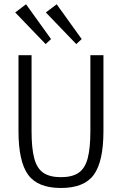

<svg xmlns="http://www.w3.org/2000/svg" viewBox="-20 -891 583 918"><path d="M271.5 7.8Q160.2 7.8 114.3 -55.7Q68.4 -119.1 68.4 -264.6V-627H130.9V-263.7Q130.9 -182.1 143.8 -133.8Q156.7 -85.4 187.5 -64.7Q218.3 -43.9 271.5 -43.9Q324.7 -43.9 355.5 -64.7Q386.2 -85.4 399.2 -133.8Q412.1 -182.1 412.1 -263.7V-627H474.6V-264.6Q474.6 -119.1 428.7 -55.7Q382.8 7.8 271.5 7.8ZM344.7 -680.2 199.2 -831.5 251 -870.6 370.6 -704.1ZM198.2 -680.2 52.7 -831.5 104.5 -870.6 224.1 -704.1Z"/></svg>

Font: Anaheim
Style: Regular
Weight: 400
Designer: Vernon Adams
Foundry: Vernon Adams
Version: Version 2.001